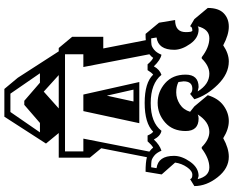

<svg xmlns="http://www.w3.org/2000/svg" viewBox="-112 -870 1043 858"><g transform="rotate(-90 409.0 -441.5)"><path d="M673 -501H621L658 -311Q667 -312 686 -312L736 -252L748 -180Q694 -180 694 -132Q694 -103 701 -103Q718 -103 720 -113L752 -94L802 -34Q802 14 778.5 37Q755 60 718.5 60Q682 60 635 35Q598 60 563 60Q508 60 459.5 11Q411 -38 394 -94L418 -113Q426 -103 441 -103Q474 -103 474 -142L471 -165Q452 -175 424.5 -175Q397 -175 372 -159Q347 -143 338 -113L362 -94L412 -34Q398 13 365.5 36.5Q333 60 296.5 60Q260 60 220 35Q175 60 137 60Q85 60 45.5 10Q6 -40 6 -94L37 -113Q39 -103 56.5 -103Q74 -103 90.5 -127Q107 -151 111 -180L58 -240L70 -312Q113 -312 135 -306L175 -510L133 -561V-700H243L196 -757L316 -943H440L490 -883L608 -700H623L673 -640ZM504 -278Q513 -285 524 -303H550Q566 -284 579 -278Q583 -285 595 -295L538 -590H595V-672H161V-590H218L160 -295Q172 -286 178 -278Q190 -285 206 -303H232Q240 -284 249 -278Q287 -316 377.5 -316Q468 -316 504 -278ZM582 -61Q626 -27 666.5 -27Q707 -27 720 -79Q715 -75 706 -75Q668 -75 641.5 -112.5Q615 -150 615 -184Q615 -255 670 -263L666 -287Q647 -287 637.5 -285.5Q628 -284 615 -273.5Q602 -263 593 -241Q570 -245 541 -275Q534 -262 524.5 -253.5Q515 -245 503 -241Q464 -289 377 -289Q290 -289 253 -241Q230 -245 214 -275Q190 -249 164 -241Q155 -263 141.5 -273.5Q128 -284 118 -285.5Q108 -287 90 -287L86 -263Q114 -259 127.5 -239.5Q141 -220 141 -185Q141 -150 114.5 -112.5Q88 -75 51 -75L37 -79Q50 -27 89.5 -27Q129 -27 174 -61H180Q214 -27 248 -27Q293 -27 326 -79Q318 -75 308 -75Q252 -75 252 -133Q252 -191 290 -224.5Q328 -258 378 -258Q428 -258 466 -224.5Q504 -191 504 -133Q504 -75 448 -75L429 -79Q461 -27 508 -27Q543 -27 576 -61ZM287 -340 341 -590H415L471 -340ZM337 -916 246 -784H288L369 -854H387L468 -784H510L419 -916ZM428 -767 353 -700H502ZM410 -485 384 -366H437Z"/></g></svg>

Font: Ewert
Style: Regular
Weight: 400
Designer: Johan Kallas, Mihkel Virkus
Foundry: Johan Kallas, Mihkel Virkus
Version: Version 1.001